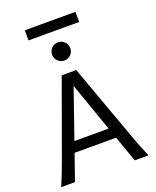

<svg xmlns="http://www.w3.org/2000/svg" viewBox="-191 -1195 1063 1305"><g transform="rotate(-20 340.5 -543.0)"><path d="M334.5 -617.7 211.4 -263.7H459ZM19.5 0Q25.9 -14.6 32.7 -30.8Q39.6 -46.9 47.6 -67.1Q55.7 -87.4 65.4 -113.3Q75.2 -139.2 87.9 -173.3L283.2 -712.9H388.2L583.5 -173.3Q595.7 -139.2 605.5 -113.3Q615.2 -87.4 623.5 -67.1Q631.8 -46.9 638.7 -30.8Q645.5 -14.6 651.9 0H551.8L485.4 -188H185.1L119.6 0ZM269.5 -866.7Q269.5 -880.4 274.7 -892.3Q279.8 -904.3 288.8 -913.3Q297.9 -922.4 309.8 -927.5Q321.8 -932.6 335.4 -932.6Q349.1 -932.6 361.1 -927.5Q373 -922.4 382.1 -913.3Q391.1 -904.3 396.2 -892.3Q401.4 -880.4 401.4 -866.7Q401.4 -853 396.2 -841.1Q391.1 -829.1 382.1 -820.1Q373 -811 361.1 -805.9Q349.1 -800.8 335.4 -800.8Q321.8 -800.8 309.8 -805.9Q297.9 -811 288.8 -820.1Q279.8 -829.1 274.7 -841.1Q269.5 -853 269.5 -866.7ZM152.3 -1086.4H518.6V-1013.2H152.3Z"/></g></svg>

Font: Andika Compact
Style: Regular
Weight: 400
Designer: Victor Gaultney, Annie Olsen, Julie Remington, Don Collingsworth, Eric Hays, Becca Hirsbrunner
Foundry: SIL International
Version: Version 5.000 ; LnSpcTght